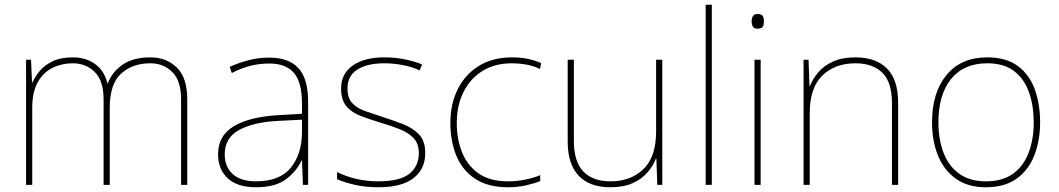

<svg xmlns="http://www.w3.org/2000/svg" viewBox="-20 -780 4468 810"><path d="M614 -538Q682 -538 726 -495Q770 -452 770 -361V0H744V-360Q744 -440 706.5 -476.5Q669 -513 614 -513Q539 -513 491 -469.5Q443 -426 443 -325V0H417V-360Q417 -440 379.5 -476.5Q342 -513 287 -513Q241 -513 202 -494Q163 -475 139.5 -433.5Q116 -392 116 -325V0H90V-528H111L115 -432H117Q128 -457 148 -481Q168 -505 202 -521.5Q236 -538 287 -538Q342 -538 381 -510Q420 -482 433 -429H435Q454 -478 498.5 -508Q543 -538 614 -538Z M1116 -537Q1198 -537 1239 -492.5Q1280 -448 1280 -350V0H1258L1254 -103H1252Q1231 -57 1186 -23.5Q1141 10 1060 10Q981 10 940.5 -28Q900 -66 900 -129Q900 -208 966.5 -247.5Q1033 -287 1151 -294L1254 -300V-343Q1254 -433 1220 -472.5Q1186 -512 1116 -512Q1076 -512 1038.5 -503Q1001 -494 958 -472L949 -498Q989 -516 1030.5 -526.5Q1072 -537 1116 -537ZM1153 -270Q1051 -265 989.5 -232Q928 -199 928 -129Q928 -76 962 -45.5Q996 -15 1060 -15Q1160 -15 1206.5 -72Q1253 -129 1254 -220V-275Z M1774 -134Q1774 -67 1724.5 -28.5Q1675 10 1576 10Q1521 10 1476 -0.5Q1431 -11 1402 -24V-54Q1482 -15 1576 -15Q1667 -15 1707 -47Q1747 -79 1747 -134Q1747 -173 1725.5 -196.5Q1704 -220 1667.5 -234.5Q1631 -249 1587 -262Q1541 -276 1502.5 -290.5Q1464 -305 1441.5 -331.5Q1419 -358 1419 -407Q1419 -469 1468 -503.5Q1517 -538 1601 -538Q1648 -538 1689 -529.5Q1730 -521 1761 -508L1750 -483Q1722 -497 1681.5 -505Q1641 -513 1601 -513Q1529 -513 1487.5 -486.5Q1446 -460 1446 -407Q1446 -366 1466.5 -344.5Q1487 -323 1521.5 -311Q1556 -299 1596 -286Q1640 -272 1681 -256Q1722 -240 1748 -212.5Q1774 -185 1774 -134Z M2123 10Q2039 10 1985 -25.5Q1931 -61 1905.5 -122.5Q1880 -184 1880 -261Q1880 -342 1911.5 -404.5Q1943 -467 2001 -502.5Q2059 -538 2140 -538Q2176 -538 2205.5 -532Q2235 -526 2263 -514L2258 -489Q2228 -503 2198.5 -508Q2169 -513 2140 -513Q2068 -513 2016 -481Q1964 -449 1935.5 -392Q1907 -335 1907 -261Q1907 -193 1929.5 -137Q1952 -81 1999.5 -48Q2047 -15 2123 -15Q2159 -15 2194.5 -22Q2230 -29 2259 -41V-16Q2234 -6 2199 2Q2164 10 2123 10Z M2774 -528V0H2753L2749 -111H2747Q2736 -81 2712 -53Q2688 -25 2649.5 -7.5Q2611 10 2555 10Q2467 10 2421 -39Q2375 -88 2375 -182V-528H2401V-186Q2401 -98 2441 -56.5Q2481 -15 2555 -15Q2641 -15 2694.5 -66.5Q2748 -118 2748 -226V-528Z M2983 0H2957V-760H2983Z M3176 -721Q3194 -721 3198.5 -711.5Q3203 -702 3203 -690Q3203 -677 3198.5 -668Q3194 -659 3176 -659Q3161 -659 3156 -668Q3151 -677 3151 -690Q3151 -702 3156 -711.5Q3161 -721 3176 -721ZM3189 -528V0H3163V-528Z M3589 -538Q3675 -538 3722 -491Q3769 -444 3769 -346V0H3743V-345Q3743 -433 3702.5 -473Q3662 -513 3589 -513Q3503 -513 3449.5 -461.5Q3396 -410 3396 -302V0H3370V-528H3391L3395 -417H3397Q3409 -448 3432.5 -475.5Q3456 -503 3494.5 -520.5Q3533 -538 3589 -538Z M4368 -264Q4368 -187 4343.5 -124.5Q4319 -62 4268.5 -26Q4218 10 4139 10Q4063 10 4012.5 -26Q3962 -62 3937 -124Q3912 -186 3912 -264Q3912 -390 3973.5 -464Q4035 -538 4145 -538Q4225 -538 4274 -501.5Q4323 -465 4345.5 -403Q4368 -341 4368 -264ZM3939 -264Q3939 -191 3961 -134.5Q3983 -78 4027.5 -46.5Q4072 -15 4139 -15Q4209 -15 4253.5 -47Q4298 -79 4319.5 -135.5Q4341 -192 4341 -264Q4341 -333 4321.5 -389.5Q4302 -446 4259 -479.5Q4216 -513 4145 -513Q4046 -513 3992.5 -447Q3939 -381 3939 -264Z"/></svg>

Font: Noto Sans Kannada Thin
Style: Regular
Weight: 100
Designer: Jelle Bosma - Monotype Design Team
Foundry: Monotype Imaging Inc.
Version: Version 2.005; ttfautohint (v1.8.4.7-5d5b)